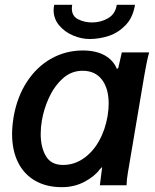

<svg xmlns="http://www.w3.org/2000/svg" viewBox="-20 -767 640 795"><path d="M30 -212.5Q30 -243 36.5 -283.5Q51 -366.5 91.8 -428.8Q132.5 -491 192.5 -524.5Q252.5 -558 323 -558Q377.5 -558 413.5 -537.8Q449.5 -517.5 464 -481.5L469.5 -485L484.5 -550H597.5Q591.5 -528 586.2 -501.5Q581 -475 577 -451.5L512 -66.5L509.5 -52Q504.5 -24 504 0H393.5Q398.5 -43 401.5 -63L403 -75.5L394 -67Q372.5 -37 330.2 -14.5Q288 8 236 8Q172 8 125.5 -18.8Q79 -45.5 54.5 -95.2Q30 -145 30 -212.5ZM425.5 -286.5Q430 -314.5 430 -338.5Q430 -400.5 402 -437.2Q374 -474 322 -474Q274.5 -474 239 -441.2Q203.5 -408.5 182.2 -361.2Q161 -314 153.5 -268.5Q148.5 -240 148.5 -212.5Q148.5 -157.5 170 -120.8Q191.5 -84 241 -84Q286 -84 324.5 -110Q363 -136 389.2 -182Q415.5 -228 425.5 -286.5ZM202 -725Q202 -734.5 204.5 -747H279Q277.5 -739 277.5 -731.5Q277.5 -700.5 303.5 -687.2Q329.5 -674 360.5 -674Q397.5 -674 427.5 -691.5Q457.5 -709 463.5 -747H539Q530.5 -694.5 500.2 -663Q470 -631.5 430.8 -618.5Q391.5 -605.5 351 -605.5Q317 -605.5 282.2 -620.2Q247.5 -635 224.8 -662.2Q202 -689.5 202 -725Z"/></svg>

Font: JuliaMono
Style: Bold Italic
Weight: 700
Italic angle: -9°
Monospace: yes
Designer: cormullion
Foundry: corm
Version: Version 0.057; ttfautohint (v1.8.4)